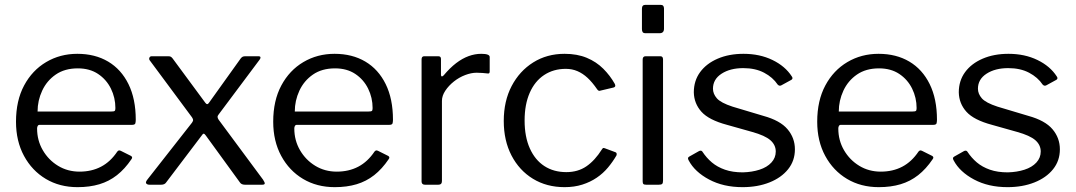

<svg xmlns="http://www.w3.org/2000/svg" viewBox="-20 -762 4438 792"><path d="M133 -232Q133 -183 156.5 -142.5Q180 -102 219.5 -78Q259 -54 308 -54Q358 -54 397 -74.5Q436 -95 464 -137Q468 -141 470.5 -141.5Q473 -142 478 -140L520 -119Q529 -114 522 -105Q495 -65 462.5 -39.5Q430 -14 390 -2Q350 10 300 10Q226 10 169 -24Q112 -58 79 -119Q46 -180 46 -260Q46 -347 79.5 -409.5Q113 -472 170.5 -506Q228 -540 299 -540Q372 -540 426 -508Q480 -476 510 -415Q540 -354 540 -268Q540 -261 538.5 -254Q537 -247 525 -247H142Q138 -247 135.5 -242.5Q133 -238 133 -232ZM439 -302Q450 -302 453 -304.5Q456 -307 456 -316Q456 -359 437.5 -396.5Q419 -434 384.5 -457Q350 -480 301 -480Q247 -480 210 -454.5Q173 -429 154 -388Q135 -347 135 -302Z M1065 -21Q1073 -9 1072 -4.5Q1071 0 1061 0H991Q976 0 970 -9L829 -203Q824 -210 820.5 -210.5Q817 -211 812 -203L665 -9Q659 0 644 0H597Q587 0 583 -5.5Q579 -11 590 -24L772 -256Q777 -263 776.5 -267.5Q776 -272 772 -278L597 -514Q594 -519 596.5 -524.5Q599 -530 606 -530H673Q681 -530 684.5 -528Q688 -526 692 -521L827 -338Q835 -327 842 -338L973 -521Q977 -526 981 -528Q985 -530 993 -530H1045Q1054 -530 1054.5 -525.5Q1055 -521 1051 -516L882 -290Q877 -284 877.5 -279Q878 -274 882 -268L1065 -21Z M1194 -232Q1194 -183 1217.5 -142.5Q1241 -102 1280.5 -78Q1320 -54 1369 -54Q1419 -54 1458 -74.5Q1497 -95 1525 -137Q1529 -141 1531.5 -141.5Q1534 -142 1539 -140L1581 -119Q1590 -114 1583 -105Q1556 -65 1523.5 -39.5Q1491 -14 1451 -2Q1411 10 1361 10Q1287 10 1230 -24Q1173 -58 1140 -119Q1107 -180 1107 -260Q1107 -347 1140.5 -409.5Q1174 -472 1231.5 -506Q1289 -540 1360 -540Q1433 -540 1487 -508Q1541 -476 1571 -415Q1601 -354 1601 -268Q1601 -261 1599.5 -254Q1598 -247 1586 -247H1203Q1199 -247 1196.5 -242.5Q1194 -238 1194 -232ZM1500 -302Q1511 -302 1514 -304.5Q1517 -307 1517 -316Q1517 -359 1498.5 -396.5Q1480 -434 1445.5 -457Q1411 -480 1362 -480Q1308 -480 1271 -454.5Q1234 -429 1215 -388Q1196 -347 1196 -302Z M1733 0Q1726 0 1722.5 -3.5Q1719 -7 1719 -13V-517Q1719 -530 1730 -530H1788Q1799 -530 1799 -519V-454Q1799 -448 1802 -447Q1805 -446 1810 -451Q1836 -482 1861.5 -501.5Q1887 -521 1913 -530.5Q1939 -540 1965 -540Q2000 -540 2000 -527V-467Q2000 -457 1991 -459Q1982 -460 1970.5 -461Q1959 -462 1946 -462Q1924 -462 1899 -452.5Q1874 -443 1852.5 -426Q1831 -409 1817 -388Q1803 -367 1803 -346V-15Q1803 0 1788 0H1733Z M2309 -540Q2361 -540 2400.5 -523.5Q2440 -507 2468.5 -478.5Q2497 -450 2516 -416Q2522 -404 2511 -401L2456 -388Q2449 -385 2443 -394Q2423 -423 2403.5 -441Q2384 -459 2362 -468.5Q2340 -478 2314 -478Q2263 -478 2224.5 -452.5Q2186 -427 2165 -379Q2144 -331 2144 -265Q2144 -198 2165.5 -150Q2187 -102 2225.5 -77Q2264 -52 2316 -52Q2364 -52 2399 -76Q2434 -100 2463 -146Q2466 -151 2468.5 -151.5Q2471 -152 2476 -150L2519 -134Q2526 -131 2523 -121Q2508 -95 2488 -71Q2468 -47 2441.5 -29Q2415 -11 2382 -0.5Q2349 10 2309 10Q2235 10 2178.5 -24.5Q2122 -59 2090 -120.5Q2058 -182 2058 -263Q2058 -345 2090.5 -407Q2123 -469 2179.5 -504.5Q2236 -540 2309 -540Z M2715 -17Q2715 -7 2711.5 -3.5Q2708 0 2697 0H2646Q2637 0 2634 -3Q2631 -6 2631 -14V-516Q2631 -530 2643 -530H2704Q2715 -530 2715 -517ZM2719 -644Q2719 -625 2701 -625H2643Q2634 -625 2631 -629.5Q2628 -634 2628 -642V-726Q2628 -742 2642 -742H2705Q2719 -742 2719 -727Z M3188 -413Q3168 -443 3132 -462Q3096 -481 3046 -481Q2992 -481 2956.5 -458Q2921 -435 2921 -396Q2921 -375 2937 -356.5Q2953 -338 3002 -322L3129 -284Q3198 -265 3228.5 -229Q3259 -193 3259 -146Q3259 -99 3231 -64Q3203 -29 3154 -9.5Q3105 10 3043 10Q2964 10 2905 -21.5Q2846 -53 2821 -100Q2818 -105 2818 -109Q2818 -113 2823 -116L2862 -138Q2867 -141 2871 -140.5Q2875 -140 2877 -137Q2894 -111 2916.5 -92Q2939 -73 2970.5 -62Q3002 -51 3044 -51Q3082 -52 3113 -62Q3144 -72 3162 -91.5Q3180 -111 3180 -137Q3180 -164 3158 -183.5Q3136 -203 3082 -218L2979 -247Q2904 -267 2873.5 -301Q2843 -335 2842 -381Q2842 -429 2868 -464.5Q2894 -500 2940.5 -520Q2987 -540 3047 -540Q3114 -540 3166.5 -514.5Q3219 -489 3246 -447Q3249 -443 3249 -439.5Q3249 -436 3245 -433L3203 -410Q3199 -408 3195.5 -408.5Q3192 -409 3188 -413Z M3438 -232Q3438 -183 3461.5 -142.5Q3485 -102 3524.5 -78Q3564 -54 3613 -54Q3663 -54 3702 -74.5Q3741 -95 3769 -137Q3773 -141 3775.5 -141.5Q3778 -142 3783 -140L3825 -119Q3834 -114 3827 -105Q3800 -65 3767.5 -39.5Q3735 -14 3695 -2Q3655 10 3605 10Q3531 10 3474 -24Q3417 -58 3384 -119Q3351 -180 3351 -260Q3351 -347 3384.5 -409.5Q3418 -472 3475.5 -506Q3533 -540 3604 -540Q3677 -540 3731 -508Q3785 -476 3815 -415Q3845 -354 3845 -268Q3845 -261 3843.5 -254Q3842 -247 3830 -247H3447Q3443 -247 3440.5 -242.5Q3438 -238 3438 -232ZM3744 -302Q3755 -302 3758 -304.5Q3761 -307 3761 -316Q3761 -359 3742.5 -396.5Q3724 -434 3689.5 -457Q3655 -480 3606 -480Q3552 -480 3515 -454.5Q3478 -429 3459 -388Q3440 -347 3440 -302Z M4281 -413Q4261 -443 4225 -462Q4189 -481 4139 -481Q4085 -481 4049.5 -458Q4014 -435 4014 -396Q4014 -375 4030 -356.5Q4046 -338 4095 -322L4222 -284Q4291 -265 4321.5 -229Q4352 -193 4352 -146Q4352 -99 4324 -64Q4296 -29 4247 -9.5Q4198 10 4136 10Q4057 10 3998 -21.5Q3939 -53 3914 -100Q3911 -105 3911 -109Q3911 -113 3916 -116L3955 -138Q3960 -141 3964 -140.5Q3968 -140 3970 -137Q3987 -111 4009.5 -92Q4032 -73 4063.5 -62Q4095 -51 4137 -51Q4175 -52 4206 -62Q4237 -72 4255 -91.5Q4273 -111 4273 -137Q4273 -164 4251 -183.5Q4229 -203 4175 -218L4072 -247Q3997 -267 3966.5 -301Q3936 -335 3935 -381Q3935 -429 3961 -464.5Q3987 -500 4033.5 -520Q4080 -540 4140 -540Q4207 -540 4259.5 -514.5Q4312 -489 4339 -447Q4342 -443 4342 -439.5Q4342 -436 4338 -433L4296 -410Q4292 -408 4288.5 -408.5Q4285 -409 4281 -413Z"/></svg>

Font: Libre Franklin
Style: Regular
Weight: 400
Designer: Pablo Impallari, Rodrigo Fuenzalida, Nhung Nguyen
Foundry: Impallari Type
Version: Version 3.000